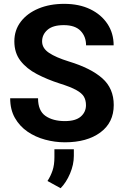

<svg xmlns="http://www.w3.org/2000/svg" viewBox="-20 -741 656 1013"><path d="M433.6 -186Q433.6 -211.9 422.9 -230.7Q412.1 -249.5 382.1 -266.1Q352.1 -282.7 293.9 -300.8Q229 -321.8 174.8 -350.1Q120.6 -378.4 88.1 -420.2Q55.7 -461.9 55.7 -522.9Q55.7 -582 89.6 -626.5Q123.5 -670.9 182.9 -695.8Q242.2 -720.7 318.8 -720.7Q397.5 -720.7 456.1 -692.4Q514.6 -664.1 547.1 -614.7Q579.6 -565.4 579.6 -502H434.1Q434.1 -548.3 405 -578.4Q376 -608.4 316.4 -608.4Q258.8 -608.4 230.5 -583.5Q202.1 -558.6 202.1 -522.5Q202.1 -486.8 238.3 -462.4Q274.4 -438 343.8 -416.5Q459.5 -381.3 519.8 -327.9Q580.1 -274.4 580.1 -187Q580.1 -94.2 509.5 -42.2Q439 9.8 322.3 9.8Q269.5 9.8 218 -4.2Q166.5 -18.1 125 -46.6Q83.5 -75.2 58.6 -118.9Q33.7 -162.6 33.7 -222.7H180.7Q180.7 -156.7 220 -129.4Q259.3 -102.1 322.3 -102.1Q378.9 -102.1 406.2 -126Q433.6 -149.9 433.6 -186ZM369.6 46.4V81.5Q369.6 127.4 349.6 174.6Q329.6 221.7 299.8 252L230.5 213.9Q247.6 187.5 257.3 158.4Q267.1 129.4 267.1 88.4V46.4Z"/></svg>

Font: Vazirmatn RD FD
Style: Bold
Weight: 700
Designer: Saber Rastikerdar
Foundry: Saber Rastikerdar
Version: Version 33.003